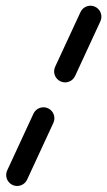

<svg xmlns="http://www.w3.org/2000/svg" viewBox="-20 -598 367 656"><path d="M304.8 -575C286 -583.7 263.7 -575.5 255 -556.7C226.1 -494.4 197.3 -432.1 168.4 -369.8C159.7 -351 167.9 -328.7 186.7 -320C205.5 -311.3 227.8 -319.5 236.5 -338.2C236.5 -338.2 236.5 -338.2 236.5 -338.2C265.3 -400.6 294.2 -462.9 323 -525.2C331.7 -544 323.5 -566.3 304.8 -575ZM144.2 -228C125.4 -236.7 103.1 -228.5 94.4 -209.8C64.4 -145.1 34.5 -80.4 4.6 -15.8C-4.1 3 4.1 25.3 22.9 34C41.7 42.7 63.9 34.5 72.6 15.8C102.6 -48.9 132.5 -113.6 162.4 -178.2C171.1 -197 163 -219.3 144.2 -228Z"/></svg>

Font: FRB American Cursive Extrabold
Style: Bold Italic
Weight: 800
Italic angle: -25°
Version: Version 2.0;Modular Font Editor K font №1